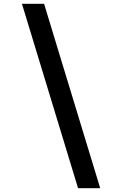

<svg xmlns="http://www.w3.org/2000/svg" viewBox="-20 -843 640 1006"><path d="M389 143 95 -823H211L505 143Z"/></svg>

Font: Iosevka Curly SmBdEx
Style: Italic
Weight: 600
Width: 7
Italic angle: -9°
Monospace: yes
Designer: Belleve Invis
Foundry: Belleve Invis
Version: Version 11.1.0; ttfautohint (v1.8.3)